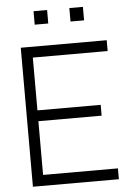

<svg xmlns="http://www.w3.org/2000/svg" viewBox="-60 -947 685 991"><g transform="rotate(-5 282.5 -451.0)"><path d="M69.8 0V-720.2H515.1V-664.1H127.4V-390.6H455.1V-334.5H127.4V-56.2H515.1V0ZM151.9 -832.5V-902.3H222.2V-832.5ZM337.4 -832.5V-902.3H407.7V-832.5Z"/></g></svg>

Font: Manrope Light
Style: Regular
Weight: 300
Designer: Mikhail Sharanda
Foundry: Mikhail Sharanda
Version: Version 4.505;FEAKit 1.0